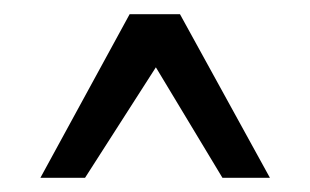

<svg xmlns="http://www.w3.org/2000/svg" viewBox="-20 -480 438 271"><path d="M100 -229H37L163 -460H234L361 -229H294L200 -385Z"/></svg>

Font: Genos
Style: Bold
Weight: 700
Designer: Robert E. Leuschke
Foundry: Robert E. Leuschke
Version: Version 1.010